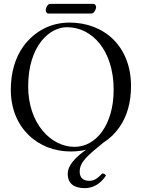

<svg xmlns="http://www.w3.org/2000/svg" viewBox="-20 -775 735 995"><path d="M529 135C525 128 519 124 510 124C488 146 472 162 443 162C406 162 393 141 393 115C393 65 431 33 516 -36C549 -57 577 -84 599 -116C639 -173 659 -245 659 -329C659 -536 519 -658 340 -658C241 -658 157 -611 102 -536C58 -476 36 -397 36 -310C36 -113 176 10 346 10C374 10 401 7 426 1C370 41 331 82 331 126C331 180 369 200 419 200C460 200 500 180 529 135ZM327 -634C459 -634 569 -512 569 -310C569 -131 480 -14 366 -14C244 -14 126 -135 126 -327C126 -537 236 -634 327 -634ZM454 -705C467 -705 478 -726 478 -738C478 -744 474 -755 464 -755H239C228 -755 217 -735 217 -723C217 -716 221 -705 230 -705Z"/></svg>

Font: Libertinus Serif Display
Style: Regular
Weight: 400
Designer: Philipp H. Poll, Khaled Hosny
Foundry: Caleb Maclennan
Version: Version 7.050;RELEASE